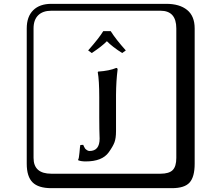

<svg xmlns="http://www.w3.org/2000/svg" viewBox="-20 -774 1140 1006"><path d="M249 -717.8Q204.1 -717.8 179.9 -693.8Q155.8 -669.9 155.8 -625V53.2Q155.8 136.2 249 136.2H820.8Q865.7 136.2 884.8 117.2Q903.8 98.1 903.8 53.2V-625Q903.8 -717.8 820.8 -717.8ZM1000 84Q1000 152.8 973.4 182.4Q946.8 211.9 880.9 211.9H249Q181.2 211.9 150.6 181.4Q120.1 150.9 120.1 84V-625Q120.1 -687 154.1 -720.5Q188 -753.9 249 -753.9H851.1Q920.9 -753.9 960.4 -721.9Q1000 -689.9 1000 -625ZM560.1 -610.8Q586.9 -567.9 639.2 -509.8L620.1 -496.1Q569.3 -528.3 540 -558.1Q515.1 -532.2 460.9 -496.1L441.9 -509.8Q500 -575.7 521 -610.8ZM502 -47.9Q502 -50.8 501.5 -62.5Q501 -74.2 500.5 -99.1Q500 -124 500 -160.2V-264.2Q500 -353 492.2 -396L494.1 -398.9Q553.2 -402.8 588.9 -418Q595.7 -418 596.2 -410.2Q588.4 -349.1 587.9 -275.9V-86.9Q587.9 -49.8 579.8 -28.3Q571.8 -6.8 549.8 23.9Q515.6 71.8 429.2 71.8Q405.3 71.8 390.1 65.9L389.2 63Q394 56.2 396.5 24.7Q398.9 -6.8 400.9 -14.2L416 -15.1Q416 -14.2 420.9 -4.6Q425.8 4.9 428 6.8Q430.2 8.8 436 12.9Q441.9 17.1 449.2 17.1Q502 17.1 502 -47.9Z"/></svg>

Font: Linux Biolinum Keyboard
Style: Regular
Weight: 700
Designer: Philipp H. Poll
Foundry: Philipp H. Poll
Version: Version 0.6.1 ; ttfautohint (v0.9)